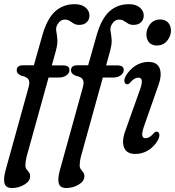

<svg xmlns="http://www.w3.org/2000/svg" viewBox="-36 -746 858 941"><path d="M46 -401.5Q46 -426 77 -426H130L171 -571Q194 -653 233.2 -689.2Q272.5 -725.5 330.5 -725.5Q364 -725.5 383.2 -709.2Q402.5 -693 402.5 -670Q402.5 -650 389.2 -637Q376 -624 353 -624Q336.5 -624 325.8 -630.5Q315 -637 305.2 -643.5Q295.5 -650 281.5 -650Q258.5 -650 243.5 -622.5Q237 -608.5 240 -592.5Q243 -576.5 245 -554Q247 -531.5 238 -497.5L218 -425.5H273.5Q304.5 -425.5 304.5 -403Q304.5 -387 289.2 -376.5Q274 -366 253.5 -366H202L94 23.5Q88.5 45.5 88.5 64.5Q88.5 76 94.2 83.5Q100 91 105.8 98.5Q111.5 106 111.5 118Q111.5 142 83.5 158.8Q55.5 175.5 22.5 175.5Q-7 175.5 -13.8 153.2Q-20.5 131 -8 86L104 -318Q111 -342 104.2 -355.5Q97.5 -369 70 -374.5Q46 -383.5 46 -401.5ZM312 -401.5Q312 -426 343 -426H396L437 -571Q460 -653 499.2 -689.2Q538.5 -725.5 596.5 -725.5Q630 -725.5 649.2 -709.2Q668.5 -693 668.5 -670Q668.5 -650 655.2 -637Q642 -624 619 -624Q602.5 -624 591.8 -630.5Q581 -637 571.2 -643.5Q561.5 -650 547.5 -650Q524.5 -650 509.5 -622.5Q503 -608.5 506 -592.5Q509 -576.5 511 -554Q513 -531.5 504 -497.5L484 -425.5H539.5Q570.5 -425.5 570.5 -403Q570.5 -387 555.2 -376.5Q540 -366 519.5 -366H468L360 23.5Q354.5 45.5 354.5 64.5Q354.5 76 360.2 83.5Q366 91 371.8 98.5Q377.5 106 377.5 118Q377.5 142 349.5 158.8Q321.5 175.5 288.5 175.5Q259 175.5 252.2 153.2Q245.5 131 258 86L370 -318Q377 -342 370.2 -355.5Q363.5 -369 336 -374.5Q312 -383.5 312 -401.5ZM731.5 -523Q708.5 -523 695 -538Q681.5 -553 681.5 -577Q681.5 -604 699.5 -627.2Q717.5 -650.5 749.5 -650.5Q774 -650.5 787.8 -635.5Q801.5 -620.5 802 -596Q802 -569.5 783.2 -546.2Q764.5 -523 731.5 -523ZM670 -127.5Q649 -68.5 677 -68.5Q685.5 -68.5 695.5 -73.8Q705.5 -79 718 -93.5Q726.5 -103 734.5 -100.5Q742.5 -99 744.8 -88Q747 -77 738 -59.5Q719.5 -27 690.5 -9.2Q661.5 8.5 627.5 8.5Q584 8.5 571.8 -23.5Q559.5 -55.5 579 -107L650 -306.5Q671.5 -365.5 642.5 -365.5Q632.5 -365.5 623 -360Q613.5 -354.5 600.5 -339.5Q592 -331 584 -333.5Q576 -335.5 573.8 -346.2Q571.5 -357 580.5 -374Q598.5 -405 627.8 -423.8Q657 -442.5 691.5 -442.5Q735 -442.5 746.8 -410.2Q758.5 -378 740.5 -328.5Z"/></svg>

Font: Fraunces 144pt SuperSoft
Style: Italic
Weight: 400
Italic angle: -16°
Version: Version 1.000;[b76b70a41]